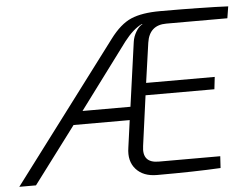

<svg xmlns="http://www.w3.org/2000/svg" viewBox="-88 -752 1049 814"><g transform="rotate(-5 436.5 -344.5)"><path d="M903 -635H643Q571 -635 560 -561L536 -392H828L822 -340H529L500 -127Q489 -55 560 -55H822L819 -5Q710 1 548 1Q490 1 459 -33.5Q428 -68 437 -125L453 -241H214L33 0H-38L407 -591Q451 -650 497.5 -670Q544 -690 622 -690Q808 -690 911 -685ZM461 -297 499 -570Q502 -592 514.5 -613Q527 -634 543 -642H539Q502 -624 464 -575L257 -297Z"/></g></svg>

Font: Exo 2.0 Light
Style: Italic
Weight: 300
Italic angle: -8°
Designer: Natanael Gama
Version: Version 1.001;PS 001.001;hotconv 1.0.70;makeotf.lib2.5.58329